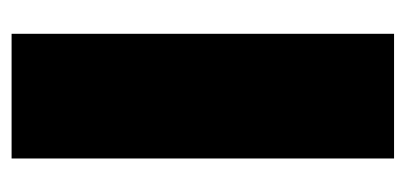

<svg xmlns="http://www.w3.org/2000/svg" viewBox="-208 -492 713 338"><g transform="rotate(90 149.0 -322.5)"><path d="M258.5 14.1V-659.2H39V14.1Z"/></g></svg>

Font: JUMBOTRON
Style: Regular
Weight: 400
Designer: Ian Langley
Foundry: Ian Langley
Version: Version 1.005;Fontself Maker 3.5.8